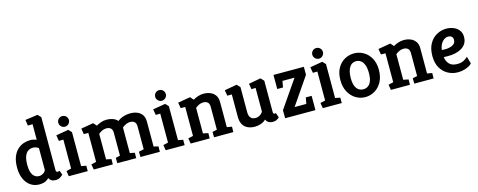

<svg xmlns="http://www.w3.org/2000/svg" viewBox="-33 -1412 5208 2094"><g transform="rotate(-15 2571.5 -365.5)"><path d="M224 4Q167 4 124 -25.5Q81 -55 57 -109Q33 -163 33 -234Q33 -306 52 -355Q71 -404 102.5 -433.5Q134 -463 171.5 -476Q209 -489 244 -489Q267 -489 285.5 -485Q304 -481 319 -475V-650L266 -649L256 -715L397 -735L431 -700V-101Q431 -88 437 -83Q443 -78 451 -78Q458 -78 464.5 -80.5Q471 -83 472 -84L490 -34Q482 -26 460.5 -11Q439 4 406 4Q377 4 359 -7.5Q341 -19 331 -38Q312 -17 285 -6.5Q258 4 224 4ZM244 -85Q267 -85 289.5 -99Q312 -113 319 -134V-379Q309 -389 291.5 -395.5Q274 -402 255 -402Q226 -402 201.5 -386.5Q177 -371 162.5 -334Q148 -297 148 -234Q148 -188 158.5 -154.5Q169 -121 191 -103Q213 -85 244 -85Z M554 0 544 -61 600 -74V-401L549 -400L538 -466L679 -490L712 -455V-72L768 -61V0ZM654 -532Q629 -532 611.5 -550Q594 -568 594 -592Q594 -617 611.5 -634.5Q629 -652 654 -652Q679 -652 696.5 -634.5Q714 -617 714 -592Q714 -568 696.5 -550Q679 -532 654 -532Z M836 0 825 -60 882 -74V-401H831L820 -466L960 -490L993 -453Q1014 -467 1046 -478Q1078 -489 1111 -489Q1149 -489 1180.5 -477.5Q1212 -466 1233 -442Q1258 -461 1283 -471Q1308 -481 1332.5 -485Q1357 -489 1380 -489Q1422 -489 1456.5 -474.5Q1491 -460 1511 -430.5Q1531 -401 1531 -355V-73L1583 -61L1582 0H1363L1362 -60L1419 -72V-330Q1419 -365 1401.5 -381.5Q1384 -398 1353 -398Q1325 -398 1299 -384.5Q1273 -371 1262 -359V-71L1316 -61L1315 0H1102L1101 -61L1151 -72V-330Q1151 -365 1133.5 -381.5Q1116 -398 1085 -398Q1056 -398 1029.5 -384Q1003 -370 994 -360V-72L1052 -60L1051 0Z M1648 0 1638 -61 1694 -74V-401L1643 -400L1632 -466L1773 -490L1806 -455V-72L1862 -61V0ZM1748 -532Q1723 -532 1705.5 -550Q1688 -568 1688 -592Q1688 -617 1705.5 -634.5Q1723 -652 1748 -652Q1773 -652 1790.5 -634.5Q1808 -617 1808 -592Q1808 -568 1790.5 -550Q1773 -532 1748 -532Z M1930 0 1920 -61 1976 -74V-401H1925L1914 -466L2054 -490L2087 -453Q2108 -467 2140 -478Q2172 -489 2205 -489Q2247 -489 2281.5 -474.5Q2316 -460 2336.5 -430.5Q2357 -401 2357 -355V-71L2413 -61L2412 0H2194L2193 -61L2245 -72V-330Q2245 -365 2227.5 -381.5Q2210 -398 2179 -398Q2150 -398 2123.5 -384Q2097 -370 2088 -360V-72L2146 -60L2145 0Z M2656 4Q2611 4 2576 -12Q2541 -28 2521.5 -61.5Q2502 -95 2502 -148V-401H2451L2440 -465L2580 -490L2614 -454V-167Q2614 -145 2620 -129.5Q2626 -114 2636 -104Q2646 -94 2659 -90Q2672 -86 2687 -86Q2714 -86 2738 -101.5Q2762 -117 2771 -137V-403L2724 -401L2713 -465L2849 -490L2883 -454V-100Q2883 -87 2888 -82.5Q2893 -78 2900 -78Q2905 -78 2909 -79Q2913 -80 2914 -80L2932 -27Q2926 -20 2906 -8Q2886 4 2857 4Q2832 4 2812 -7Q2792 -18 2781 -43Q2758 -19 2723.5 -7.5Q2689 4 2656 4Z M2997 0 2996 -90 3210 -401H3074L3061 -330H2996V-489H3339V-399L3128 -91H3260L3273 -161H3339V0Z M3422 0 3412 -61 3468 -74V-401L3417 -400L3406 -466L3547 -490L3580 -455V-72L3636 -61V0ZM3522 -532Q3497 -532 3479.5 -550Q3462 -568 3462 -592Q3462 -617 3479.5 -634.5Q3497 -652 3522 -652Q3547 -652 3564.5 -634.5Q3582 -617 3582 -592Q3582 -568 3564.5 -550Q3547 -532 3522 -532Z M3903 4Q3846 4 3796.5 -25.5Q3747 -55 3716.5 -111Q3686 -167 3686 -245Q3686 -324 3716.5 -378.5Q3747 -433 3796.5 -461Q3846 -489 3903 -489Q3961 -489 4010.5 -460.5Q4060 -432 4090.5 -377.5Q4121 -323 4121 -245Q4121 -167 4090.5 -111Q4060 -55 4010.5 -25.5Q3961 4 3903 4ZM3903 -84Q3934 -84 3957.5 -100.5Q3981 -117 3994 -151Q4007 -185 4007 -239Q4007 -294 3994 -330Q3981 -366 3957.5 -383.5Q3934 -401 3903 -401Q3881 -401 3862 -391Q3843 -381 3829.5 -360Q3816 -339 3808.5 -308.5Q3801 -278 3801 -238Q3801 -184 3814 -150Q3827 -116 3850.5 -100Q3874 -84 3903 -84Z M4191 0 4181 -61 4237 -74V-401H4186L4175 -466L4315 -490L4348 -453Q4369 -467 4401 -478Q4433 -489 4466 -489Q4508 -489 4542.5 -474.5Q4577 -460 4597.5 -430.5Q4618 -401 4618 -355V-71L4674 -61L4673 0H4455L4454 -61L4506 -72V-330Q4506 -365 4488.5 -381.5Q4471 -398 4440 -398Q4411 -398 4384.5 -384Q4358 -370 4349 -360V-72L4407 -60L4406 0Z M4948 4Q4889 4 4837.5 -23.5Q4786 -51 4754.5 -105Q4723 -159 4723 -238Q4723 -323 4755 -378.5Q4787 -434 4838 -461.5Q4889 -489 4944 -489Q4986 -489 5024 -474.5Q5062 -460 5086.5 -429.5Q5111 -399 5111 -353Q5111 -309 5092.5 -279Q5074 -249 5041.5 -230Q5009 -211 4968.5 -202.5Q4928 -194 4884 -195L4840 -196Q4846 -149 4875 -117Q4904 -85 4966 -85Q5010 -85 5038.5 -101Q5067 -117 5085 -134L5108 -53Q5097 -40 5074 -27Q5051 -14 5019 -5Q4987 4 4948 4ZM4840 -276 4871 -275Q4891 -274 4913 -277.5Q4935 -281 4954.5 -289Q4974 -297 4985.5 -312Q4997 -327 4997 -350Q4997 -375 4982 -387.5Q4967 -400 4945 -400Q4918 -400 4895 -383Q4872 -366 4857.5 -338Q4843 -310 4840 -276Z"/></g></svg>

Font: Kreon Light SemiBold
Style: Regular
Weight: 600
Version: Version 2.002